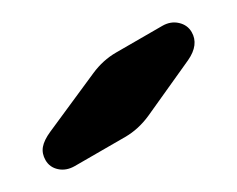

<svg xmlns="http://www.w3.org/2000/svg" viewBox="-41 -1015 518 420"><g transform="rotate(-30 218.5 -805.0)"><path d="M186 -720.2H59.1Q37.6 -720.2 23.7 -732.7Q9.8 -745.1 9.8 -763.2Q9.8 -779.8 19.3 -791.3Q28.8 -802.7 49.8 -812L195.8 -876Q228 -890.1 261.2 -890.1H377.9Q398.9 -890.1 412.8 -877.2Q426.8 -864.3 426.8 -846.2Q426.8 -814.5 389.2 -796.9L252.9 -734.9Q219.7 -720.2 186 -720.2Z"/></g></svg>

Font: Nastup Soft
Style: Regular
Weight: 400
Designer: Maksym Kobuzan
Foundry: Zakznak
Version: Version 1.020;hotconv 1.0.109;makeotfexe 2.5.65596